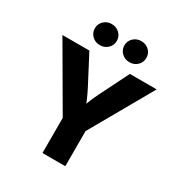

<svg xmlns="http://www.w3.org/2000/svg" viewBox="-215 -1097 1168 1245"><g transform="rotate(30 369.0 -474.5)"><path d="M286.6 0V-262.7L16.1 -727.5H217.8L332.5 -508.3Q348.1 -477.5 361.6 -446.5Q375 -415.5 388.7 -377.4H357.9Q371.1 -415.5 383.8 -446.5Q396.5 -477.5 411.6 -508.3L521 -727.5H721.7L457.5 -262.7V0ZM480 -791.5Q445.3 -791.5 421.4 -814.5Q397.5 -837.4 397.5 -870.6Q397.5 -903.8 421.4 -926.5Q445.3 -949.2 480 -949.2Q514.6 -949.2 538.3 -926.5Q562 -903.8 562 -870.6Q562 -836.9 538.3 -814.2Q514.6 -791.5 480 -791.5ZM258.3 -791.5Q223.6 -791.5 200 -814.5Q176.3 -837.4 176.3 -870.6Q176.3 -903.8 200 -926.5Q223.6 -949.2 258.3 -949.2Q293 -949.2 316.9 -926.5Q340.8 -903.8 340.8 -870.6Q340.8 -836.9 316.9 -814.2Q293 -791.5 258.3 -791.5Z"/></g></svg>

Font: Inter 20pt ExtraBold
Style: Regular
Weight: 800
Version: Version 4.001;git-66647c0bb